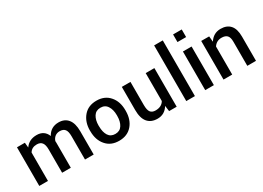

<svg xmlns="http://www.w3.org/2000/svg" viewBox="-15 -1361 2809 2047"><g transform="rotate(-30 1389.5 -338.0)"><path d="M443.4 -328.6 444.3 -308.1V0H337.4V-287.1Q337.4 -344.2 316.7 -370.6Q295.9 -397 253.4 -397Q190.9 -397 163.1 -349.1V0H56.2V-475.6H153.3L159.2 -413.6Q207.5 -484.4 301.3 -484.4Q395 -484.4 428.7 -399.9Q475.1 -484.4 571.3 -484.4Q645 -484.4 685.5 -434.6Q726.1 -384.8 726.1 -286.6V0H619.1V-287.1Q619.1 -346.7 598.9 -371.8Q578.6 -397 535.6 -397Q502 -397 478 -378.9Q454.1 -360.8 443.4 -328.6Z M925.8 -231Q925.8 -160.6 953.1 -117.4Q980.5 -74.2 1037.1 -74.2Q1093.8 -74.2 1121.1 -117.7Q1149.4 -161.1 1149.4 -231V-240.2Q1149.4 -308.6 1121.1 -352.1Q1093.8 -396.5 1037.1 -396.5Q980.5 -396.5 952.9 -352.8Q925.3 -309.1 925.3 -240.7ZM1196.8 -414.6Q1254.9 -347.7 1254.9 -241.2V-231.9Q1254.9 -124.5 1196.5 -57.4Q1138.2 9.8 1036.4 9.8Q934.6 9.8 877.4 -58.1Q819.3 -125 819.3 -231.9L818.8 -240.7Q818.8 -346.2 877 -414.6Q935.1 -482.9 1036.9 -482.9Q1138.7 -482.9 1196.8 -414.6Z M1508.8 10.3Q1430.2 10.3 1388.2 -39.3Q1346.2 -88.9 1346.2 -189.9V-474.6H1452.6V-189.5Q1452.6 -127.9 1471.9 -102.3Q1491.2 -76.7 1533.7 -76.7Q1608.4 -76.7 1640.1 -130.9V-474.6H1747.1V1H1653.8L1644.5 -68.4Q1597.2 10.3 1508.8 10.3Z M1972.2 -685.5V0H1865.7V-685.5Z M2205.6 -475.6V0H2099.1V-475.6ZM2205.6 -685.5V-591.8H2099.1V-685.5Z M2566.4 -484.4Q2642.6 -484.4 2683.3 -438.5Q2724.1 -392.6 2724.1 -298.8V0H2617.2V-297.9Q2617.2 -351.1 2595.5 -374Q2573.7 -397 2527.3 -397Q2465.8 -397 2431.2 -345.2V0H2324.2V-475.6L2421.9 -475.1L2428.2 -406.2Q2477.5 -484.4 2566.4 -484.4Z"/></g></svg>

Font: Yantramanav Medium
Style: Regular
Weight: 500
Version: Version 1.001;PS 1.0;hotconv 1.0.72;makeotf.lib2.5.5900; ttf